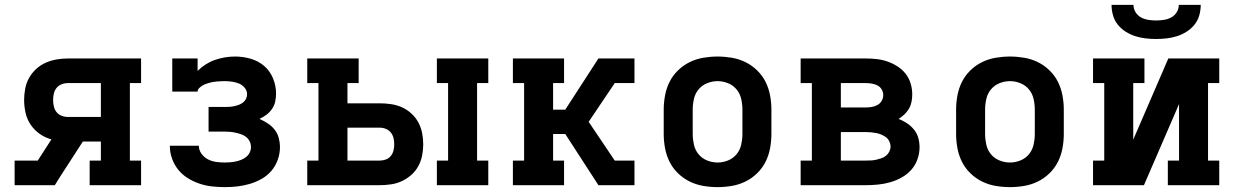

<svg xmlns="http://www.w3.org/2000/svg" viewBox="-20 -760 5065 788"><path d="M40 0V-101H135L191 -188Q165 -195 143 -210.5Q121 -226 106 -248Q91 -270 85 -296.5Q79 -323 79 -350Q79 -373 83.5 -396.5Q88 -420 99.5 -440.5Q111 -461 128.5 -477Q146 -493 167.5 -502.5Q189 -512 212 -516Q235 -520 259 -520H559V-419H513V-101H559V0H348V-101H394V-179H320L230 -40L205 0ZM259 -280H394V-419H259Q245 -419 232.5 -414Q220 -409 212 -399Q204 -389 201 -376Q198 -363 198 -350Q198 -336 201 -323Q204 -310 212 -300Q220 -290 232.5 -285Q245 -280 259 -280Z M902 8Q876 8 849.5 5Q823 2 798 -6.5Q773 -15 750.5 -29Q728 -43 711.5 -63.5Q695 -84 686 -109.5Q677 -135 677 -162H796Q796 -144 807 -129Q818 -114 833.5 -106Q849 -98 867 -95.5Q885 -93 902 -93Q914 -93 925.5 -94Q937 -95 948.5 -97.5Q960 -100 971 -104.5Q982 -109 991 -116.5Q1000 -124 1005 -134.5Q1010 -145 1010 -157Q1010 -169 1004.5 -180Q999 -191 990 -198Q981 -205 969.5 -209Q958 -213 946.5 -215.5Q935 -218 923.5 -219Q912 -220 900 -220H836V-321H900Q910 -321 920 -321.5Q930 -322 940 -324Q950 -326 959.5 -329.5Q969 -333 977 -339Q985 -345 989.5 -354Q994 -363 994 -373Q994 -388 984 -400Q974 -412 960 -417.5Q946 -423 931 -425Q916 -427 901 -427Q893 -427 885 -426.5Q877 -426 869.5 -425.5Q862 -425 854 -423.5Q846 -422 838.5 -420Q831 -418 823.5 -415Q816 -412 809.5 -408Q803 -404 797 -398Q791 -392 791 -384H687V-520H791V-469Q806 -484 824 -495.5Q842 -507 862 -514Q882 -521 903 -524.5Q924 -528 945 -528Q977 -528 1008.5 -519Q1040 -510 1064 -489.5Q1088 -469 1100.5 -438.5Q1113 -408 1113 -376Q1113 -359 1109.5 -343Q1106 -327 1096.5 -313Q1087 -299 1073.5 -289Q1060 -279 1045 -272Q1063 -264 1079 -253.5Q1095 -243 1107 -228Q1119 -213 1124 -194Q1129 -175 1129 -156Q1129 -130 1120 -104.5Q1111 -79 1094 -59Q1077 -39 1054 -26Q1031 -13 1006 -5.5Q981 2 955 5Q929 8 902 8Z M1773 0V-101H1819V-419H1773V-520H1984V-419H1938V-101H1984V0ZM1241 0V-101H1287V-419H1241V-520H1452V-419H1406V-336H1539Q1562 -336 1585.5 -332.5Q1609 -329 1630 -319.5Q1651 -310 1668.5 -294Q1686 -278 1697 -257.5Q1708 -237 1712.5 -214Q1717 -191 1717 -168Q1717 -145 1712.5 -122Q1708 -99 1697 -78.5Q1686 -58 1668.5 -42.5Q1651 -27 1630 -17Q1609 -7 1585.5 -3.5Q1562 0 1539 0ZM1406 -101H1539Q1552 -101 1564 -105.5Q1576 -110 1584 -120Q1592 -130 1595 -142.5Q1598 -155 1598 -168Q1598 -181 1595 -193.5Q1592 -206 1584 -216Q1576 -226 1564 -231Q1552 -236 1539 -236H1406Z M2085 0V-101H2131V-419H2085V-520H2295V-419H2250V-310H2300L2436 -520H2584V-419H2503L2396 -260L2503 -101H2584V0H2436L2300 -210H2250V-101H2295V0Z M2925 8Q2896 8 2866.5 3Q2837 -2 2810.5 -15Q2784 -28 2762.5 -49Q2741 -70 2728 -96Q2715 -122 2709.5 -151.5Q2704 -181 2704 -210V-310Q2704 -339 2709.5 -368.5Q2715 -398 2728 -424Q2741 -450 2762.5 -471Q2784 -492 2810.5 -505Q2837 -518 2866.5 -523Q2896 -528 2925 -528Q2954 -528 2983.5 -523Q3013 -518 3039.5 -505Q3066 -492 3087.5 -471Q3109 -450 3122 -424Q3135 -398 3140.5 -368.5Q3146 -339 3146 -310V-210Q3146 -181 3140.5 -151.5Q3135 -122 3122 -96Q3109 -70 3087.5 -49Q3066 -28 3039.5 -15Q3013 -2 2983.5 3Q2954 8 2925 8ZM2925 -93Q2947 -93 2968 -101.5Q2989 -110 3003 -127Q3017 -144 3022 -166Q3027 -188 3027 -210V-310Q3027 -332 3022 -354Q3017 -376 3003 -393Q2989 -410 2968 -418.5Q2947 -427 2925 -427Q2903 -427 2882 -418.5Q2861 -410 2847 -393Q2833 -376 2828 -354Q2823 -332 2823 -310V-210Q2823 -188 2828 -166Q2833 -144 2847 -127Q2861 -110 2882 -101.5Q2903 -93 2925 -93Z M3266 0V-101H3312V-419H3266V-520H3533Q3556 -520 3578.5 -517.5Q3601 -515 3622.5 -507.5Q3644 -500 3663.5 -487.5Q3683 -475 3697 -457Q3711 -439 3717.5 -417Q3724 -395 3724 -372Q3724 -357 3721 -342Q3718 -327 3710.5 -314Q3703 -301 3692 -290.5Q3681 -280 3668 -272Q3686 -265 3702 -254.5Q3718 -244 3730.5 -229Q3743 -214 3748.5 -195Q3754 -176 3754 -156Q3754 -131 3745.5 -106.5Q3737 -82 3720 -63Q3703 -44 3680.5 -31.5Q3658 -19 3633.5 -12Q3609 -5 3583.5 -2.5Q3558 0 3533 0ZM3431 -319H3533Q3545 -319 3557.5 -321Q3570 -323 3581 -329Q3592 -335 3598.5 -346Q3605 -357 3605 -370Q3605 -382 3598.5 -393Q3592 -404 3581 -409.5Q3570 -415 3557.5 -417Q3545 -419 3533 -419H3431ZM3431 -101H3533Q3544 -101 3555 -101.5Q3566 -102 3576.5 -104.5Q3587 -107 3597.5 -110.5Q3608 -114 3616.5 -121Q3625 -128 3630 -138Q3635 -148 3635 -158Q3635 -169 3630 -179.5Q3625 -190 3616.5 -196.5Q3608 -203 3597.5 -207.5Q3587 -212 3576.5 -214Q3566 -216 3555 -217Q3544 -218 3533 -218H3431Z M4125 8Q4096 8 4066.5 3Q4037 -2 4010.5 -15Q3984 -28 3962.5 -49Q3941 -70 3928 -96Q3915 -122 3909.5 -151.5Q3904 -181 3904 -210V-310Q3904 -339 3909.5 -368.5Q3915 -398 3928 -424Q3941 -450 3962.5 -471Q3984 -492 4010.5 -505Q4037 -518 4066.5 -523Q4096 -528 4125 -528Q4154 -528 4183.5 -523Q4213 -518 4239.5 -505Q4266 -492 4287.5 -471Q4309 -450 4322 -424Q4335 -398 4340.5 -368.5Q4346 -339 4346 -310V-210Q4346 -181 4340.5 -151.5Q4335 -122 4322 -96Q4309 -70 4287.5 -49Q4266 -28 4239.5 -15Q4213 -2 4183.5 3Q4154 8 4125 8ZM4125 -93Q4147 -93 4168 -101.5Q4189 -110 4203 -127Q4217 -144 4222 -166Q4227 -188 4227 -210V-310Q4227 -332 4222 -354Q4217 -376 4203 -393Q4189 -410 4168 -418.5Q4147 -427 4125 -427Q4103 -427 4082 -418.5Q4061 -410 4047 -393Q4033 -376 4028 -354Q4023 -332 4023 -310V-210Q4023 -188 4028 -166Q4033 -144 4047 -127Q4061 -110 4082 -101.5Q4103 -93 4125 -93Z M4466 0V-101H4512V-419H4466V-520H4677V-419H4631V-187L4775 -520H4984V-419H4938V-101H4984V0H4773V-101H4819V-333L4675 0ZM4725 -600Q4703 -600 4681.5 -602.5Q4660 -605 4639.5 -611.5Q4619 -618 4600 -630Q4581 -642 4567.5 -659Q4554 -676 4548 -697Q4542 -718 4542 -740H4632Q4632 -724 4640.5 -710Q4649 -696 4663 -688.5Q4677 -681 4693 -678.5Q4709 -676 4725 -676Q4741 -676 4757 -678.5Q4773 -681 4787 -688.5Q4801 -696 4809.5 -710Q4818 -724 4818 -740H4908Q4908 -718 4902 -697Q4896 -676 4882.5 -659Q4869 -642 4850 -630Q4831 -618 4810.5 -611.5Q4790 -605 4768.5 -602.5Q4747 -600 4725 -600Z"/></svg>

Font: Iosevka Plex Etoile
Style: Bold
Weight: 700
Designer: Belleve Invis
Foundry: Belleve Invis
Version: Version 25.1.1; ttfautohint (v1.8.4)